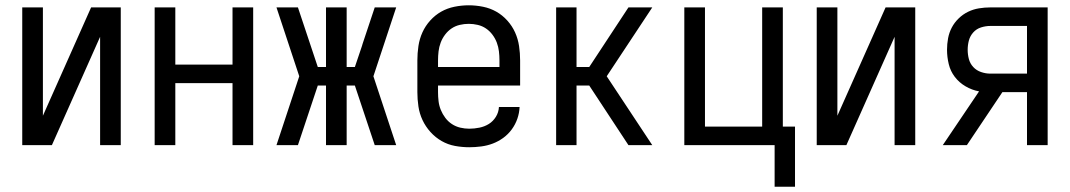

<svg xmlns="http://www.w3.org/2000/svg" viewBox="-20 -548 4040 725"><path d="M64 0V-520H142V-111L324 -520H436V0H358V-409L176 0Z M564 0V-520H642V-304H858V-520H936V0H858V-234H642V0Z M1024 0 1110 -260 1024 -520H1105L1180 -295H1211V-520H1289V-295H1320L1347 -375L1349 -382L1395 -520H1476L1390 -260L1476 0H1395L1320 -225H1289V0H1211V-225H1180L1105 0Z M1752 8Q1725 8 1698 3Q1671 -2 1647.5 -15.5Q1624 -29 1605.5 -49.5Q1587 -70 1575.5 -94.5Q1564 -119 1560 -146Q1556 -173 1556 -200V-320Q1556 -347 1560 -374Q1564 -401 1575 -425.5Q1586 -450 1604.5 -470.5Q1623 -491 1646 -504Q1669 -517 1696 -522.5Q1723 -528 1750 -528Q1777 -528 1804 -522.5Q1831 -517 1854 -504Q1877 -491 1895.5 -470.5Q1914 -450 1925 -425.5Q1936 -401 1940 -374Q1944 -347 1944 -320V-225H1634V-200Q1634 -183 1636 -166Q1638 -149 1644.5 -133Q1651 -117 1661.5 -103Q1672 -89 1686.5 -79.5Q1701 -70 1718 -66Q1735 -62 1752 -62Q1771 -62 1790.5 -66Q1810 -70 1826 -80Q1842 -90 1852.5 -107Q1863 -124 1864 -144H1942Q1941 -121 1933.5 -99.5Q1926 -78 1912.5 -59.5Q1899 -41 1880.5 -27.5Q1862 -14 1841 -6Q1820 2 1797 5Q1774 8 1752 8ZM1866 -295V-320Q1866 -337 1864 -354Q1862 -371 1856 -387Q1850 -403 1839.5 -417Q1829 -431 1815 -440.5Q1801 -450 1784 -454Q1767 -458 1750 -458Q1733 -458 1716 -454Q1699 -450 1685 -440.5Q1671 -431 1660.5 -417Q1650 -403 1644 -387Q1638 -371 1636 -354Q1634 -337 1634 -320V-295Z M2080 0V-520H2157V-295H2205L2353 -520H2443L2271 -260L2443 0H2353L2205 -225H2157V0Z M2905 157V0H2564V-520H2642V-70H2858V-520H2936V-70H2982V157Z M3064 0V-520H3142V-111L3324 -520H3436V0H3358V-409L3176 0Z M3540 0 3677 -203Q3650 -208 3626 -222Q3602 -236 3585.5 -257.5Q3569 -279 3562.5 -306Q3556 -333 3556 -360Q3556 -382 3560 -403.5Q3564 -425 3574 -444Q3584 -463 3600 -478.5Q3616 -494 3635.5 -503.5Q3655 -513 3676.5 -516.5Q3698 -520 3719 -520H3936V0H3858V-200H3765L3631 0ZM3858 -270V-450H3719Q3702 -450 3684.5 -444.5Q3667 -439 3655 -425.5Q3643 -412 3638.5 -395Q3634 -378 3634 -360Q3634 -342 3638.5 -325Q3643 -308 3655 -295Q3667 -282 3684.5 -276Q3702 -270 3719 -270Z"/></svg>

Font: Iosevka Fuck
Style: Regular
Weight: 400
Monospace: yes
Designer: Belleve Invis
Foundry: Belleve Invis
Version: Version 28.0.7; ttfautohint (v1.8.3)